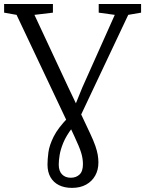

<svg xmlns="http://www.w3.org/2000/svg" viewBox="-40 -763 722 956"><path d="M318.5 172.5Q281 172.5 253.8 159Q226.5 145.5 211.5 119.5Q196.5 93.5 196.5 56.5Q196.5 30.5 201 -4.2Q205.5 -39 227.2 -82.8Q249 -126.5 301 -179.5L326.5 -220.5L369.5 -326.5L531.5 -689L451.5 -700V-743H662.5V-700L598.5 -689L343 -148L318.5 -125Q289 -86 275 -51.8Q261 -17.5 256.8 9.8Q252.5 37 252.5 56.5Q252.5 88.5 268.8 105.2Q285 122 312.5 122Q339 122 356 106Q373 90 373 54.5Q373 26.5 364.2 -2.2Q355.5 -31 330.5 -84L306.5 -135.5L293 -159.5L42.5 -689L-19.5 -700V-743H223.5V-700L131.5 -689L300.5 -327L358 -206.5L409.5 -97Q426 -62 434.8 -36.5Q443.5 -11 446.8 8.5Q450 28 450 46Q450 83 434 111.5Q418 140 388.8 156.2Q359.5 172.5 318.5 172.5Z"/></svg>

Font: Merriweather Light
Style: Regular
Weight: 300
Designer: Eben Sorkin
Foundry: Eben Sorkin
Version: Version 2.100